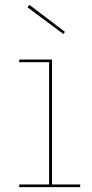

<svg xmlns="http://www.w3.org/2000/svg" viewBox="-20 -770 380 790"><path d="M310 -11V0H59V-11H182V-514H59V-525H194V-11ZM247 -639 241 -630 93 -740 101 -750Z"/></svg>

Font: Hepta Slab Thin
Style: Regular
Weight: 250
Designer: Michael LaGattuta
Foundry: Michael LaGattuta
Version: Version 1.100; ttfautohint (v1.8) -l 8 -r 50 -G 200 -x 14 -D